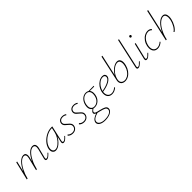

<svg xmlns="http://www.w3.org/2000/svg" viewBox="291 -2216 4011 4011"><g transform="rotate(-45 2296.0 -211.0)"><path d="M753 -77Q717 -37 688.5 -16.5Q660 4 634 4Q599 4 599 -32Q599 -43 602 -56L658 -280Q664 -306 664 -326Q664 -389 608 -389Q560 -389 509 -340Q458 -291 413 -202.5Q368 -114 340 0H315L385 -285Q391 -311 391 -329Q391 -358 377.5 -373.5Q364 -389 339 -389Q290 -389 235.5 -335Q181 -281 135.5 -191.5Q90 -102 66 0H41L138 -408H163L107 -172Q156 -280 221 -346Q286 -412 348 -412Q382 -412 399 -391.5Q416 -371 416 -335Q416 -314 410 -288L385 -189Q434 -294 494.5 -353Q555 -412 615 -412Q651 -412 670.5 -391.5Q690 -371 690 -332Q690 -307 683 -280L627 -59Q624 -47 624 -39Q624 -19 643 -19Q664 -19 686.5 -36Q709 -53 741 -89Z M1250 -77Q1215 -37 1187 -16.5Q1159 4 1133 4Q1096 4 1096 -34Q1096 -45 1099 -57L1127 -180Q1086 -103 1023 -49.5Q960 4 899 4Q858 4 834.5 -24Q811 -52 811 -96Q811 -113 814 -129Q830 -205 886.5 -269Q943 -333 1018.5 -370.5Q1094 -408 1165 -408H1201L1123 -61Q1121 -47 1121 -43Q1121 -19 1142 -19Q1161 -19 1184 -36.5Q1207 -54 1238 -89ZM1147 -278 1171 -387H1162Q1098 -387 1029 -353Q960 -319 908 -259.5Q856 -200 841 -129Q838 -113 838 -98Q838 -62 857 -40.5Q876 -19 907 -19Q954 -19 1005 -59Q1056 -99 1095 -160Q1134 -221 1147 -278Z M1290 -44 1308 -61Q1323 -42 1349 -30Q1375 -18 1406 -18Q1454 -18 1482.5 -44.5Q1511 -71 1511 -111Q1511 -138 1495 -157.5Q1479 -177 1445 -205Q1409 -234 1391.5 -255Q1374 -276 1374 -307Q1374 -352 1405.5 -382Q1437 -412 1494 -412Q1548 -412 1588 -383L1572 -364Q1560 -376 1538.5 -383.5Q1517 -391 1491 -391Q1454 -391 1430.5 -374.5Q1407 -358 1400 -330Q1398 -324 1398 -312Q1398 -287 1413.5 -268.5Q1429 -250 1462 -223Q1499 -193 1517 -170Q1535 -147 1535 -115Q1535 -104 1532 -90Q1522 -47 1488 -21.5Q1454 4 1402 4Q1365 4 1336 -9.5Q1307 -23 1290 -44Z M1625 -44 1643 -61Q1658 -42 1684 -30Q1710 -18 1741 -18Q1789 -18 1817.5 -44.5Q1846 -71 1846 -111Q1846 -138 1830 -157.5Q1814 -177 1780 -205Q1744 -234 1726.5 -255Q1709 -276 1709 -307Q1709 -352 1740.5 -382Q1772 -412 1829 -412Q1883 -412 1923 -383L1907 -364Q1895 -376 1873.5 -383.5Q1852 -391 1826 -391Q1789 -391 1765.5 -374.5Q1742 -358 1735 -330Q1733 -324 1733 -312Q1733 -287 1748.5 -268.5Q1764 -250 1797 -223Q1834 -193 1852 -170Q1870 -147 1870 -115Q1870 -104 1867 -90Q1857 -47 1823 -21.5Q1789 4 1737 4Q1700 4 1671 -9.5Q1642 -23 1625 -44Z M2409 -376H2279Q2309 -342 2309 -283Q2309 -259 2305 -239Q2291 -158 2237 -108.5Q2183 -59 2112 -59Q2093 -59 2073 -64Q2053 -52 2038 -36.5Q2023 -21 2023 -5Q2023 18 2051.5 29.5Q2080 41 2146 55Q2221 72 2261.5 94.5Q2302 117 2302 161Q2302 166 2300 180Q2288 229 2227 259Q2166 289 2073 289Q1994 289 1944.5 260Q1895 231 1895 184Q1895 178 1897 166Q1905 129 1941.5 99Q1978 69 2041 50Q2019 40 2008 29Q1997 18 1997 2Q1997 -20 2013 -37.5Q2029 -55 2053 -72Q2026 -86 2011.5 -114.5Q1997 -143 1997 -181Q1997 -204 2003 -231Q2021 -313 2073.5 -362.5Q2126 -412 2193 -412Q2232 -412 2260 -393L2412 -396ZM2284 -283Q2284 -333 2259.5 -362.5Q2235 -392 2190 -392Q2132 -392 2087.5 -348Q2043 -304 2028 -232Q2023 -211 2023 -184Q2023 -135 2047.5 -107Q2072 -79 2116 -79Q2175 -79 2221 -122.5Q2267 -166 2280 -241Q2284 -261 2284 -283ZM2277 168Q2277 130 2241 111.5Q2205 93 2134 76Q2092 67 2069 60Q1920 102 1920 177Q1920 218 1963.5 243.5Q2007 269 2079 269Q2160 269 2213 245.5Q2266 222 2275 184Q2277 172 2277 168Z M2757 -345Q2757 -286 2680 -238Q2603 -190 2463 -168Q2461 -148 2461 -138Q2461 -83 2489.5 -50.5Q2518 -18 2570 -18Q2633 -18 2692 -71L2705 -56Q2640 3 2566 3Q2505 3 2470.5 -34Q2436 -71 2436 -135Q2436 -165 2443 -194Q2456 -252 2492.5 -302Q2529 -352 2579 -382Q2629 -412 2679 -412Q2720 -412 2738.5 -393Q2757 -374 2757 -345ZM2731 -341Q2731 -361 2718 -375.5Q2705 -390 2672 -390Q2628 -390 2586 -362.5Q2544 -335 2512.5 -290Q2481 -245 2468 -195L2466 -188Q2581 -207 2651 -244.5Q2721 -282 2730 -326Q2731 -330 2731 -341Z M3202 -301Q3202 -268 3191 -224Q3174 -157 3137 -105Q3100 -53 3050.5 -24Q3001 5 2948 5Q2895 5 2862.5 -24Q2830 -53 2830 -103Q2830 -122 2834 -138L2959 -711H2985L2882 -245Q2924 -318 2989 -365Q3054 -412 3113 -412Q3156 -412 3179 -382Q3202 -352 3202 -301ZM3174 -295Q3174 -339 3156 -364Q3138 -389 3103 -389Q3059 -389 3008 -356.5Q2957 -324 2916.5 -268.5Q2876 -213 2861 -149L2859 -140Q2855 -118 2855 -108Q2855 -65 2882.5 -41Q2910 -17 2954 -17Q2998 -17 3040 -41.5Q3082 -66 3114.5 -112Q3147 -158 3163 -219Q3174 -263 3174 -295Z M3301 -31Q3301 -41 3304 -56L3449 -711H3474L3330 -59Q3327 -49 3327 -40Q3327 -19 3348 -19Q3367 -19 3389 -36.5Q3411 -54 3443 -89L3455 -77Q3419 -37 3390.5 -16.5Q3362 4 3336 4Q3301 4 3301 -31Z M3551 -31Q3551 -43 3554 -56L3639 -408H3664L3580 -59Q3577 -49 3577 -40Q3577 -19 3598 -19Q3617 -19 3639 -36.5Q3661 -54 3693 -89L3705 -77Q3669 -37 3640.5 -16.5Q3612 4 3586 4Q3551 4 3551 -31ZM3660 -582Q3660 -594 3668 -602Q3676 -610 3688 -610Q3700 -610 3707.5 -602Q3715 -594 3714 -581Q3712 -570 3704 -563Q3696 -556 3686 -556Q3674 -556 3667 -563.5Q3660 -571 3660 -582Z M4015 -390Q3972 -390 3931 -365.5Q3890 -341 3859.5 -296.5Q3829 -252 3816 -195Q3809 -167 3809 -138Q3809 -82 3837 -50Q3865 -18 3914 -18Q3948 -18 3979.5 -32.5Q4011 -47 4037 -72L4050 -58Q4020 -29 3983.5 -12.5Q3947 4 3909 4Q3850 4 3816.5 -34Q3783 -72 3783 -137Q3783 -164 3789 -194Q3802 -256 3837 -306Q3872 -356 3920 -384Q3968 -412 4020 -412Q4080 -412 4110 -373L4092 -356Q4063 -390 4015 -390Z M4552 -301Q4552 -270 4544 -233Q4528 -160 4489 -93Q4450 -26 4401 4L4387 -11Q4432 -40 4468 -103.5Q4504 -167 4519 -235Q4526 -274 4526 -297Q4526 -340 4509.5 -366Q4493 -392 4459 -392Q4413 -392 4357.5 -346Q4302 -300 4252.5 -211Q4203 -122 4176 0H4150L4309 -711H4335L4215 -176Q4266 -289 4334.5 -352Q4403 -415 4465 -415Q4509 -415 4530.5 -384Q4552 -353 4552 -301Z"/></g></svg>

Font: Ysabeau Extralight
Style: Italic
Weight: 200
Italic angle: -12°
Designer: Christian Thalmann (Catharsis Fonts)
Version: Version 0.003